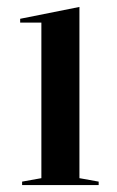

<svg xmlns="http://www.w3.org/2000/svg" viewBox="-20 -535 338 555"><path d="M43.9 0V-10L99.6 -20V-469.7H38.3V-480.7L209.6 -515V-20L265.2 -10V0Z"/></svg>

Font: Kalnia Thin
Style: Regular
Weight: 100
Version: Version 1.105